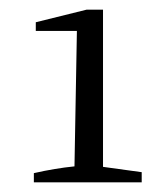

<svg xmlns="http://www.w3.org/2000/svg" viewBox="-20 -753 328 397"><path d="M50 -376V-395Q72 -400 93 -403.5Q114 -407 134 -409L139 -689H54V-707L159 -733H193V-408L273 -397V-376Z"/></svg>

Font: Piazzolla Thin Light
Style: Regular
Weight: 300
Version: Version 2.005